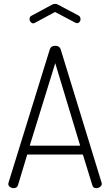

<svg xmlns="http://www.w3.org/2000/svg" viewBox="-20 -974 570 994"><path d="M51 0Q40 0 31.5 -6Q23 -12 23 -22Q23 -26 24 -28L238 -719Q244 -737 266 -737Q288 -737 294 -719L506 -28Q506 -27 506.5 -25.5Q507 -24 507 -22Q507 -13 498 -6.5Q489 0 478 0Q462 0 458 -15L409 -174H121L73 -15Q68 0 51 0ZM134 -220H395L266 -647ZM265 -912 161 -856Q160 -856 157 -854.5Q154 -853 153 -853Q145 -853 139 -859.5Q133 -866 133 -876Q133 -888 144 -893L248 -949Q256 -954 265 -954Q274 -954 282 -949L386 -894Q397 -888 397 -874Q397 -866 391.5 -860Q386 -854 378 -854L369 -857Z"/></svg>

Font: Dosis
Style: Light
Weight: 300
Designer: Edgar Tolentino, Pablo Impallari, Igino Marini
Foundry: Edgar Tolentino, Pablo Impallari, Igino Marini
Version: Version 1.007